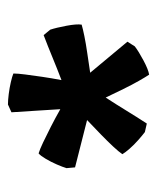

<svg xmlns="http://www.w3.org/2000/svg" viewBox="25 -794 404 495"><g transform="rotate(-90 227.5 -546.0)"><path d="M385 -636 399 -619Q404 -604 409 -577.5Q414 -551 412 -538Q402 -535 382.5 -531Q363 -527 338.5 -523.5Q314 -520 288 -516Q308 -492 328 -468Q348 -444 368 -420L356 -401Q343 -391 319.5 -378.5Q296 -366 283 -364Q277 -373 267 -390.5Q257 -408 246 -430.5Q235 -453 224 -476Q207 -450 190.5 -423Q174 -396 157 -370L135 -375Q127 -381 114.5 -392Q102 -403 92 -414.5Q82 -426 78 -433Q84 -442 97.5 -456.5Q111 -471 129 -488.5Q147 -506 166 -524Q135 -532 105 -539.5Q75 -547 44 -555L42 -577Q45 -587 51.5 -602Q58 -617 66 -630.5Q74 -644 80 -649Q90 -646 108 -637.5Q126 -629 148.5 -617.5Q171 -606 194 -593Q192 -625 190 -656.5Q188 -688 186 -719L206 -728Q217 -728 233 -726Q249 -724 264 -720.5Q279 -717 286 -714Q286 -703 283.5 -683.5Q281 -664 277.5 -640Q274 -616 269 -590Q298 -601 327 -613Q356 -625 385 -636Z"/></g></svg>

Font: Buenard
Style: Regular
Weight: 400
Version: Version 2.000